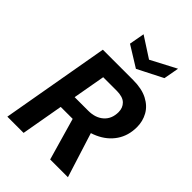

<svg xmlns="http://www.w3.org/2000/svg" viewBox="-269 -1056 1170 1170"><g transform="rotate(45 316.0 -471.0)"><path d="M23 0 146 -700H407Q482 -700 531 -674.5Q580 -649 603.5 -606.5Q627 -564 627 -514Q627 -440 590 -385.5Q553 -331 487 -301.5Q421 -272 335 -272H211L163 0ZM392 0 304 -307H448L545 0ZM229 -374H346Q408 -374 445.5 -407.5Q483 -441 483 -499Q483 -536 459 -559.5Q435 -583 382 -583H266ZM552 -942 534 -843 371 -760 237 -843 255 -942 388 -856Z"/></g></svg>

Font: DM Sans 24pt ExtraBold
Style: Italic
Weight: 800
Italic angle: -10°
Designer: Colophon Foundry, Jonny Pinhorn
Foundry: Colophon Foundry
Version: Version 4.004;gftools[0.9.30]